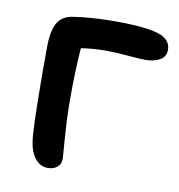

<svg xmlns="http://www.w3.org/2000/svg" viewBox="-65 -530 594 636"><g transform="rotate(10 232.5 -211.5)"><path d="M136.2 46.9Q109.9 46.9 92.5 23.9Q75.2 1 70.8 -38.1Q66.9 -75.2 65.4 -177Q64 -278.8 64.9 -338.9Q64 -396 78.4 -424.8Q92.8 -453.6 127.9 -460Q189.5 -470.2 272.9 -470.2Q388.2 -470.2 429.2 -452.1Q460.9 -437.5 460.9 -407.2Q460.9 -384.3 441.4 -373Q421.9 -361.8 392.1 -361.8Q373.5 -361.8 333.3 -365.5Q293 -369.1 258.8 -369.1Q216.3 -369.1 175.8 -362.8Q169.9 -292.5 169.9 -189Q169.9 -133.8 175 -63.7Q180.2 6.3 180.2 7.8Q180.2 26.9 167.7 36.9Q155.3 46.9 136.2 46.9Z"/></g></svg>

Font: Shantell Sans Bouncy
Style: Regular
Weight: 500
Designer: Stephen Nixon, Anya Danilova, Shantell Martin
Foundry: Arrow Type
Version: Version 1.006;[9816181b4]